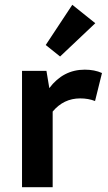

<svg xmlns="http://www.w3.org/2000/svg" viewBox="-20 -782 450 802"><path d="M231 -546 171 -594 282 -762 378 -685ZM72 0V-486H174L186 -414Q244 -491 334 -491Q375 -491 406 -477L377 -360Q349 -371 315 -371Q246 -371 200 -316V0Z"/></svg>

Font: Cantarell
Style: Bold
Weight: 700
Designer: Dave Crossland, Nikolaus Waxweiler, Florian Fecher, Jacques Le Bailly, Eben Sorkin, Alexei Vanyashin, Alexios Zavras, Em
Version: Version 0.303